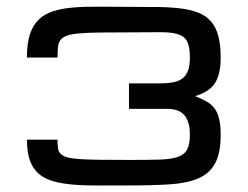

<svg xmlns="http://www.w3.org/2000/svg" viewBox="-20 -771 758 588"><path d="M375 -515.6V-437.5H468.3Q476.1 -437.5 486.1 -437.7Q496.1 -438 506.3 -436.8Q516.6 -435.5 526.6 -431.4Q536.6 -427.2 544.4 -418.5Q552.2 -409.7 556.9 -395Q561.5 -380.4 561.5 -358.4Q561.5 -329.1 553.2 -313.2Q544.9 -297.4 524.2 -290.3Q503.4 -283.2 467.3 -282.2Q431.2 -281.2 375.5 -281.2Q321.3 -281.2 283.9 -281.7Q246.6 -282.2 222.2 -283.9Q197.8 -285.6 184.6 -289.6Q171.4 -293.5 165 -300.5Q158.7 -307.6 157.5 -317.9Q156.2 -328.1 156.2 -343.3H62.5Q62.5 -305.2 71.5 -279.8Q80.6 -254.4 98.4 -239Q116.2 -223.6 142.8 -216.1Q169.4 -208.5 204.1 -205.6Q238.8 -202.6 281.7 -202.9Q324.7 -203.1 375.5 -203.1Q447.8 -203.1 500.5 -206.5Q553.2 -210 587.6 -224.9Q622.1 -239.7 638.9 -271Q655.8 -302.2 655.8 -357.9Q655.8 -387.7 651.1 -407Q646.5 -426.3 637 -439Q627.4 -451.7 612.8 -460Q598.1 -468.3 577.6 -476.6Q598.1 -482.9 612.8 -491.9Q627.4 -501 637 -514.6Q646.5 -528.3 651.1 -547.9Q655.8 -567.4 655.8 -594.7Q655.8 -634.3 648.4 -661.4Q641.1 -688.5 626 -705.6Q610.8 -722.7 587.9 -731.9Q564.9 -741.2 533.7 -745.1Q502.4 -749 462.9 -749.5Q423.3 -750 375.5 -750Q324.7 -750 281.7 -750.5Q238.8 -751 204.1 -748Q169.4 -745.1 142.8 -736.6Q116.2 -728 98.4 -710.9Q80.6 -693.8 71.5 -665.5Q62.5 -637.2 62.5 -594.7H156.2Q156.2 -613.3 157.5 -626.5Q158.7 -639.6 165 -648.2Q171.4 -656.7 184.6 -661.6Q197.8 -666.5 222.2 -668.7Q246.6 -670.9 283.9 -671.4Q321.3 -671.9 375.5 -671.9Q431.2 -671.9 467.3 -672.4Q503.4 -672.9 524.2 -666.5Q544.9 -660.2 553.2 -644Q561.5 -627.9 561.5 -594.2Q561.5 -569.8 555.7 -554.4Q549.8 -539.1 538.3 -530.5Q526.9 -522 509.3 -518.8Q491.7 -515.6 468.3 -515.6Z"/></svg>

Font: Michroma
Style: Regular
Weight: 400
Version: Version 1.000